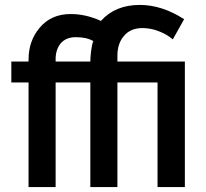

<svg xmlns="http://www.w3.org/2000/svg" viewBox="-20 -760 836 780"><path d="M206 0V-425H347V0H457V-425H620V0H731V-510H457V-534Q457 -581 481 -611Q508 -646 559 -646Q592 -646 625.5 -633Q659 -620 682 -600L728 -682Q638 -740 548 -740Q448 -740 390 -675Q329 -703 267 -703Q187 -703 140 -646Q96 -593 96 -518V-510H26V-425H96V0ZM206 -520Q206 -557 225 -582Q247 -609 288 -609Q332 -609 359 -593Q354 -583 350 -552Q347 -528 347 -510H206Z"/></svg>

Font: RT Raleway SemiBold
Style: Regular
Weight: 400
Designer: Matt McInerney, Pablo Impallari, Rodrigo Fuenzalida — Edited by Milan Moffatt in April 2016
Foundry: Matt McInerney, Pablo Impallari, Rodrigo Fuenzalida — Edited by Milan Moffatt in April 2016
Version: Version 3.001